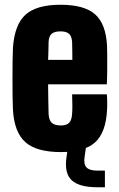

<svg xmlns="http://www.w3.org/2000/svg" viewBox="-20 -630 499 808"><path d="M236.5 10Q134 10 87 -31.5Q40 -73 34.5 -168Q33.5 -185 33 -220.2Q32.5 -255.5 32.5 -297Q32.5 -338.5 33 -375Q33.5 -411.5 34.5 -430Q41.5 -527 87.8 -568.5Q134 -610 234.5 -610Q335 -610 380.5 -569.5Q426 -529 430.5 -436Q431 -425 431.2 -397.2Q431.5 -369.5 431.2 -336.2Q431 -303 429.5 -275H182.5Q182.5 -243 183.2 -211.8Q184 -180.5 184.5 -152Q185.5 -125 197.5 -113.5Q209.5 -102 236.5 -102Q260.5 -102 271.2 -113.5Q282 -125 283.5 -152Q284.5 -164 284.5 -185.5Q284.5 -207 283.5 -233H429.5Q430.5 -228 431 -206.2Q431.5 -184.5 430.5 -168Q426 -73 380.8 -31.5Q335.5 10 236.5 10ZM182.5 -378H284.5Q284.5 -396 284.2 -412Q284 -428 283.8 -439Q283.5 -450 283.5 -453Q282 -477 270.8 -487.5Q259.5 -498 234.5 -498Q208.5 -498 197 -487.5Q185.5 -477 184.5 -453Q184 -435 183.8 -416.2Q183.5 -397.5 182.5 -378ZM421.5 158H389.5Q314 158 282.2 129Q250.5 100 259.5 34L265.5 -9H341.5L335.5 34Q332 63 345 75.5Q358 88 389.5 88H421.5Z"/></svg>

Font: Big Shoulders Display Thin Black
Style: Regular
Weight: 900
Version: Version 2.002